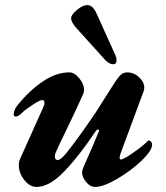

<svg xmlns="http://www.w3.org/2000/svg" viewBox="-20 -722 655 756"><path d="M54 -72Q54 -84 59 -96L150 -299Q155 -309 155 -318Q155 -328 146 -328Q137 -328 108 -309Q79 -290 67 -278Q52 -263 42 -263Q34 -263 34 -273Q34 -290 53 -313Q101 -370 152 -403.5Q203 -437 253 -437Q273 -437 292 -414Q311 -391 311 -368Q311 -361 308 -353Q287 -305 246 -220Q216 -159 201 -125Q196 -115 196 -105Q196 -92 208 -92Q219 -92 241.5 -119.5Q264 -147 307 -207Q314 -218 330 -240Q356 -276 391 -333L412 -366Q437 -407 450 -422Q463 -437 480 -437Q507 -437 527.5 -418Q548 -399 548 -377Q548 -372 546 -364L453 -113Q451 -105 451 -102Q451 -94 456 -94Q466 -94 503.5 -120Q541 -146 561 -166Q564 -169 565 -169Q571 -169 575 -164Q579 -159 579 -153Q579 -129 537 -89Q495 -49 441 -17.5Q387 14 354 14Q335 14 319 -5.5Q303 -25 303 -44Q303 -51 310 -67Q345 -145 369 -204L370 -208Q370 -212 366 -212Q362 -212 357 -206Q294 -111 234.5 -48.5Q175 14 124 14Q97 14 75.5 -13.5Q54 -41 54 -72ZM394 -486 283 -609Q260 -634 260 -650Q260 -664 283 -683Q306 -702 323 -702Q335 -702 344 -693.5Q353 -685 362 -665L435 -503Q439 -495 439 -485Q439 -469 425 -469Q411 -469 394 -486Z"/></svg>

Font: EB Garamond ExtraBold
Style: Italic
Weight: 800
Italic angle: -17.2°
Designer: Georg Duffner and Octavio Pardo
Foundry: Georg Duffner
Version: Version 1.000